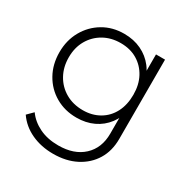

<svg xmlns="http://www.w3.org/2000/svg" viewBox="-159 -603 903 938"><g transform="rotate(30 293.0 -134.0)"><path d="M267 207Q199 207 144 181.5Q89 156 56 108L88 76Q115 114 161 136.5Q207 159 268 159Q357 159 408.5 111Q460 63 460 -18V-135L472 -243L460 -348V-465H511V-18Q511 50 480.5 100Q450 150 395 178.5Q340 207 267 207ZM277 -3Q211 -3 158.5 -33.5Q106 -64 76 -117.5Q46 -171 46 -239Q46 -306 76 -359.5Q106 -413 158 -444Q210 -475 276 -475Q330 -475 373 -454.5Q416 -434 444.5 -397Q473 -360 481 -309V-168Q472 -118 443.5 -80.5Q415 -43 372.5 -23Q330 -3 277 -3ZM286 -50Q338 -50 378.5 -73.5Q419 -97 441 -139.5Q463 -182 463 -239Q463 -295 440.5 -337Q418 -379 378 -403Q338 -427 284 -427Q230 -427 188 -403Q146 -379 122 -337Q98 -295 98 -240Q98 -185 122 -142Q146 -99 188.5 -74.5Q231 -50 286 -50Z"/></g></svg>

Font: Outfit Thin ExtraLight
Style: Regular
Weight: 250
Version: Version 1.100;gftools[0.9.27]